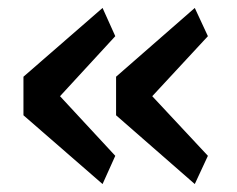

<svg xmlns="http://www.w3.org/2000/svg" viewBox="-20 -534 596 483"><path d="M270 -142 238 -71 39 -244V-341L238 -514L270 -443L131 -292ZM503 -142 470 -71 272 -244V-341L470 -514L503 -443L363 -292Z"/></svg>

Font: IBM Plex Sans JP Medm
Style: Regular
Weight: 500
Designer: Mike Abbink; Paul van der Laan; Pieter van Rosmalen; Wujin Sim; Yejin Wi; Jinhee Kim; Boomi Park; Yona Kim; Kichan Ma
Foundry: Sandoll Inc.
Version: Version 1.002